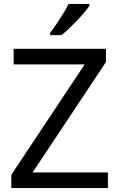

<svg xmlns="http://www.w3.org/2000/svg" viewBox="-20 -964 612 984"><path d="M533 0H38V-68L414 -634H50V-714H523V-646L147 -80H533ZM438 -934Q429 -920 412 -900Q395 -880 374.5 -858.5Q354 -837 333.5 -817.5Q313 -798 295 -784H237V-796Q252 -815 269.5 -841Q287 -867 304 -894.5Q321 -922 332 -944H438Z"/></svg>

Font: Noto Sans Sinhala
Style: Regular
Weight: 400
Designer: Jelle Bosma - Monotype Design Team
Foundry: Monotype Imaging Inc.
Version: Version 2.006